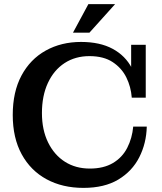

<svg xmlns="http://www.w3.org/2000/svg" viewBox="-20 -900 786 934"><path d="M386 14Q284 14 206.5 -28Q129 -70 85.5 -149.5Q42 -229 42 -341Q42 -453 84.5 -532.5Q127 -612 202.5 -654Q278 -696 374 -696Q466 -696 528 -662.5Q590 -629 621.5 -568.5Q653 -508 654 -425H621Q617 -478 594.5 -523.5Q572 -569 528 -598Q484 -627 415 -627Q346 -627 294 -593Q242 -559 213 -496.5Q184 -434 184 -350Q184 -268 214 -207Q244 -146 296 -113Q348 -80 417 -80Q484 -80 529.5 -107Q575 -134 599 -181Q623 -228 628 -284H694Q692 -203 657.5 -135Q623 -67 555.5 -26.5Q488 14 386 14ZM654 -425 618 -505V-682H689V-425ZM335 -741 410 -880H540L415 -741Z"/></svg>

Font: Montagu Slab 120pt Medium
Style: Regular
Weight: 500
Designer: Florian Karsten
Foundry: Florian Karsten
Version: Version 1.000